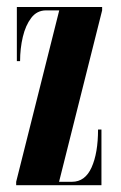

<svg xmlns="http://www.w3.org/2000/svg" viewBox="-20 -544 354 564"><path d="M27.5 0V-10L154 -513.5H115.5Q88.5 -513.5 71.8 -491.5Q55 -469.5 47 -435.5Q39 -401.5 39 -364.5H29.5V-523.5H280V-513.5L153.5 -10H191.5Q230 -10 249 -52.2Q268 -94.5 268 -163.5H278V0Z"/></svg>

Font: Imbue 100pt
Style: Bold
Weight: 700
Designer: Tyler Finck
Foundry: Etcetera Type Company
Version: Version 1.102; ttfautohint (v1.8.3)